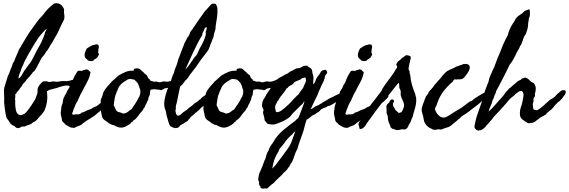

<svg xmlns="http://www.w3.org/2000/svg" viewBox="-20 -762 3506 1183"><path d="M269.5 -200.2Q273.4 -164.1 269.5 -136.2Q265.6 -108.4 253.9 -80.1Q240.2 -58.6 221.7 -41Q218.8 -38.1 216.1 -34.9Q213.4 -31.7 210.9 -28.3Q206.1 -22 199.2 -16.6Q194.3 -12.7 184.6 -8.3Q177.2 -4.9 171.9 2Q168 2.9 164.6 4.4Q161.1 5.9 157.2 7.8Q147.5 10.3 143.1 12.2L133.8 16.6Q129.4 18.6 125 17.6Q121.6 16.6 116.2 17.6Q111.8 18.1 107.9 21.5Q104.5 24.4 99.6 26.4Q89.8 29.3 82 25.4Q74.2 21.5 68.4 14.6Q49.8 7.8 43.5 -2Q37.1 -11.7 30.3 -22.5Q20.5 -32.2 18.1 -42.5Q15.6 -52.7 13.7 -65.4Q11.2 -80.6 9.3 -95.7Q7.3 -110.8 5.9 -126Q4.9 -134.8 5.9 -144.5Q6.8 -154.3 5.9 -164.1Q4.9 -177.7 4.4 -194.3Q3.9 -210.9 6.8 -222.7Q9.3 -232.9 11.7 -239.3Q14.2 -246.1 16.6 -254.9Q20.5 -267.1 22.5 -274.9Q24.4 -283.7 28.3 -293Q29.3 -295.4 30.3 -297.6Q31.2 -299.8 32.2 -301.8Q33.2 -303.7 34.2 -305.7Q35.2 -307.6 36.1 -309.6Q37.6 -313 39.6 -318.8Q41.5 -324.7 43 -328.1Q44.9 -335.9 49.3 -343.8Q53.2 -351.1 55.7 -360.4Q57.6 -367.2 59.1 -372.1Q60.5 -377 66.4 -381.8L73.7 -401.4Q75.7 -406.2 77.6 -411.1Q79.6 -416 82 -420.9Q84.5 -425.8 86.4 -430.7Q88.4 -435.5 90.3 -440.4Q92.3 -445.3 94.2 -450.2Q96.2 -455.1 98.6 -460Q107.4 -472.2 108.9 -475.1L112.3 -483.4Q115.2 -487.3 117.2 -490.2Q119.1 -493.2 120.1 -495.1L143.6 -534.7Q149.4 -544.4 155.8 -554.2Q162.1 -564 168.9 -573.2Q177.7 -585.4 186.5 -597.4Q195.3 -609.4 203.6 -621.6Q219.2 -644 243.2 -668Q246.6 -673.8 252.9 -680.7Q258.8 -687.5 264.6 -695.3Q268.1 -698.7 271.2 -702.1Q274.4 -705.6 277.3 -709Q282.7 -714.8 290 -720.7Q296.4 -726.1 301 -730Q305.7 -733.9 308.1 -736.3Q313.5 -741.7 324.2 -742.2Q343.8 -743.2 356.4 -731.9Q369.1 -720.7 375 -704.1Q373 -687 376 -670.9Q378.9 -654.8 374 -640.6Q365.2 -624 356.9 -606.4Q348.6 -588.9 340.8 -571.3Q333 -553.2 323.2 -538.1Q318.8 -531.2 314.7 -523.9Q310.5 -516.6 306.6 -508.8Q300.8 -498 293.5 -488.3Q287.1 -480 281.2 -465.8Q276.4 -460.9 273.4 -454.6Q271 -449.2 263.7 -443.4Q254.4 -422.9 237.3 -407.2L214.8 -363.3Q209.5 -352.5 203.4 -342.3Q197.3 -332 190.4 -322.3Q185.5 -321.3 182.6 -317.4Q179.7 -313.5 176.8 -308.6Q168.9 -298.8 161.1 -289.6Q153.3 -280.3 143.6 -271.5Q141.1 -263.7 132.3 -255.9Q123 -247.1 120.1 -242.2Q118.7 -240.2 116.7 -236.3Q114.7 -232.4 113.3 -230.5Q110.4 -225.6 107.9 -223.6Q105.5 -221.7 102.5 -217.8Q99.6 -210 97.7 -208.5Q96.2 -207.5 93.8 -205.1Q87.9 -196.3 86.9 -196.3Q85.9 -196.3 85 -195.3Q79.1 -184.1 77.1 -183.6Q75.2 -183.1 74.2 -180.7Q74.7 -167 74.2 -162.1Q73.7 -159.7 73.2 -157.2Q72.8 -154.8 72.3 -152.3Q74.7 -143.6 73.7 -132.3Q73.2 -127 73.5 -121.3Q73.7 -115.7 74.2 -110.4Q75.2 -99.6 76.7 -90.3Q78.1 -81.1 81.1 -73.2Q84 -64.5 91.8 -58.1Q99.6 -51.8 110.4 -52.7Q114.3 -53.7 121.1 -56.6Q127.9 -59.6 131.8 -61.5Q134.3 -63.5 136.7 -65.9Q139.2 -68.4 141.6 -71.3Q144 -74.2 146.5 -76.9Q148.9 -79.6 151.4 -82Q162.1 -95.7 174.8 -115.2L197.3 -150.4Q199.7 -158.2 201.7 -163.6Q203.6 -168.9 205.1 -171.9Q207.5 -176.8 210 -185.5Q212.4 -196.8 211.4 -206.1Q210.9 -214.8 214.8 -223.6Q216.8 -229.5 224.1 -238.8Q231.4 -248 236.3 -252.9Q245.1 -260.7 247.1 -260.3Q248.5 -259.8 251 -260.7Q267.1 -262.7 272.5 -259.8Q277.8 -256.8 288.1 -256.8Q291 -257.3 293.9 -258.1Q296.9 -258.8 300.3 -259.3Q306.2 -260.7 313.5 -259.8Q321.3 -258.8 328.1 -258.3Q335 -257.8 342.8 -259.8Q355.5 -262.7 374 -262.7Q377 -262.7 380.4 -262.7Q383.8 -262.7 387.2 -262.2Q394.5 -261.7 402.3 -263.7Q411.1 -264.6 419.9 -268.1Q428.7 -271.5 436.5 -269.5Q443.4 -268.6 446.8 -261.7Q450.2 -254.9 449.2 -247.1Q448.2 -242.2 444.3 -234.9Q440.4 -227.5 436.5 -226.6Q428.7 -228.5 427.7 -227.5Q426.8 -226.6 424.8 -226.6Q418.9 -227.1 412.6 -230L401.4 -234.4Q387.7 -236.3 374.5 -233.4Q361.3 -230.5 348.6 -226.6L336.4 -222.2Q333 -221.2 329.8 -220Q326.7 -218.8 323.2 -217.8Q319.3 -216.8 316.9 -216.8Q313 -216.8 310.5 -214.8Q304.2 -212.9 298.3 -211.9Q293 -210.9 287.1 -209Q279.3 -207 278.3 -204.6Q277.8 -202.6 269.5 -200.2ZM217.8 -531.2Q195.3 -497.1 174.3 -461.4Q153.3 -425.8 132.8 -386.7Q129.9 -380.9 127.4 -374.5Q125 -368.2 122.1 -360.4Q117.2 -354.5 113.8 -344.2Q110.4 -334 107.4 -325.2Q105 -318.8 102.5 -312.7Q100.1 -306.6 97.7 -300.3Q92.8 -288.1 94.7 -277.3Q106 -285.2 114.3 -299.3L129.9 -327.1Q135.7 -333 138.7 -338.4Q142.1 -344.2 147.5 -350.6Q152.8 -356.4 156.2 -362.3Q159.7 -367.7 165 -373Q178.7 -392.6 189 -415Q194.3 -426.3 200 -437.5Q205.6 -448.7 211.9 -460Q217.3 -470.2 224.1 -481.4Q229.5 -490.7 235.4 -502.9L245.6 -527.3Q248 -533.2 250.5 -539.3Q252.9 -545.4 254.9 -551.8Q257.8 -566.9 262.2 -571.8Q267.1 -577.1 267.6 -585Q253.4 -573.7 241.2 -559.1Z M575.2 -489.3 585 -486.3Q586.9 -483.9 586.9 -480.5Q586.9 -478 589.8 -475.6Q587.9 -466.8 586.4 -457.5Q585 -448.2 585 -439.5Q585 -436 587.4 -432.6Q589.8 -429.2 589.8 -426.8Q585 -415.5 582.5 -413.1Q580.1 -410.6 580.1 -408.2Q575.2 -406.2 572.8 -402.3Q570.3 -398.4 564.5 -398.4Q562.5 -395.5 560.1 -394Q557.1 -392.1 556.6 -388.7Q540.5 -381.8 521.5 -389.6Q516.1 -398.9 507.8 -402.3Q495.1 -420.9 506.8 -446.3Q508.8 -451.2 511.2 -456.5Q513.7 -461.9 515.6 -463.9Q525.9 -471.2 531.2 -473.6Q533.2 -474.6 535.4 -475.8Q537.6 -477.1 539.6 -478.5Q543 -481 549.8 -483.4Q552.7 -484.4 555.2 -484.4Q559.1 -484.4 562.5 -486.3Q564.5 -486.8 566.2 -487.3Q567.9 -487.8 569.3 -488.3Q573.2 -489.3 575.2 -489.3ZM428.7 -56.6 433.6 -54.7Q442.4 -58.6 455.1 -57.6Q468.3 -56.6 475.6 -61.5Q480.5 -65.4 482.4 -67.4Q485.4 -70.3 489.3 -69.3Q504.9 -75.2 515.6 -81.1Q526.9 -86.9 539.1 -89.8Q546.9 -92.8 552.7 -98.6Q572.8 -105 586.7 -116.7Q600.6 -128.4 617.2 -141.6Q630.9 -149.4 640.1 -155.3Q649.4 -161.1 660.2 -169.9Q662.6 -175.3 665.5 -177.2Q668 -178.7 670.9 -183.6Q688.5 -183.6 690.4 -169.9Q685.5 -159.2 677.2 -152.3Q668.5 -145 662.1 -136.7Q654.3 -131.8 649.4 -127.9Q644.5 -124 639.6 -116.2Q639.2 -116.2 633.8 -111.8Q628.9 -107.4 627.9 -107.4Q620.1 -98.1 616.2 -96.2Q612.3 -94.2 602.5 -85.9Q596.2 -75.2 585 -68.4Q564 -48.3 540.5 -34.7Q528.3 -27.8 517.6 -20.8Q506.8 -13.7 497.1 -6.8Q492.2 -3.9 490.2 -1.5Q488.3 1 483.4 4.9Q478.5 8.8 468.3 12.7Q458 16.6 450.2 19.5Q443.8 23.4 439.5 25.4Q417.5 26.4 406.2 18.6Q393.6 11.7 386.7 7.8Q379.9 3.9 375 -4.9Q363.8 -10.3 361.8 -22.9Q360.8 -29.8 359.4 -36.1Q357.9 -42.5 356.4 -48.8Q355.5 -53.7 354.5 -60.1Q353.5 -66.4 354.5 -73.2Q356.9 -84.5 357.4 -96.2Q357.9 -106.9 362.3 -117.2Q366.7 -127 367.7 -138.7Q368.7 -150.4 373 -160.2Q379.4 -169.9 378.4 -170.9Q377.9 -171.4 378.9 -173.8L383.3 -179.7Q384.8 -181.6 387.7 -186.5L393.6 -201.2Q397.9 -209.5 402.3 -214.8Q406.7 -220.7 410.2 -231.4Q412.6 -238.3 415.5 -242.2Q417.5 -244.6 419.2 -247.3Q420.9 -250 422.9 -252.9Q425.3 -257.8 427.7 -265.1Q428.7 -268.6 429.9 -271.7Q431.2 -274.9 432.6 -278.3Q435.5 -286.1 439.9 -293.9Q444.3 -301.8 449.2 -309.6Q453.1 -317.4 456.1 -321.3Q459 -325.2 467.8 -326.2Q472.2 -327.1 476.6 -325.7Q481.9 -324.2 486.3 -326.2Q499 -332 503.9 -332Q508.8 -332 510.7 -335Q521 -334.5 526.4 -328.1Q531.7 -322.3 538.1 -316.4Q532.2 -288.1 524.9 -272.9Q517.6 -257.8 508.8 -241.2Q503.9 -233.4 499 -223.6Q494.1 -213.9 490.2 -206.1Q485.4 -195.3 480 -187Q473.6 -177.2 470.7 -168L466.3 -158.7Q463.4 -152.8 461.9 -149.4Q460.9 -146 459.7 -142.8Q458.5 -139.6 456.5 -137.2Q454.6 -134.8 453.1 -132.1Q451.7 -129.4 450.2 -127Q447.3 -121.1 444.3 -115.2Q441.4 -109.4 439.5 -102.5Q434.6 -91.8 433.6 -88.4Q433.1 -87.4 432.6 -86.2Q432.1 -85 431.6 -84Q429.7 -73.2 425.8 -66.4Q421.9 -59.6 428.7 -56.6Z M1105.5 -282.2Q1110.4 -281.7 1111.8 -278.3Q1113.3 -275.4 1117.2 -275.4Q1119.1 -266.1 1113.3 -262.5Q1107.4 -258.8 1109.4 -251Q1100.6 -245.1 1087.9 -243.7Q1074.7 -242.2 1068.4 -233.4Q1051.3 -225.1 1032.7 -223.1Q1023.4 -222.2 1013.4 -220.5Q1003.4 -218.8 993.2 -216.8Q982.4 -209.5 980 -209Q976.6 -208.5 972.7 -206.1Q962.4 -210 952.1 -210Q941.9 -210 930.7 -212.9Q925.3 -210.9 919.4 -210.9Q913.6 -210.9 908.2 -209Q904.3 -200.2 904.3 -191.4Q904.3 -182.1 901.4 -173.8L895.5 -162.1L894 -152.8Q893.1 -147 891.6 -143.6Q889.6 -140.6 887.2 -136.7Q884.8 -132.8 884.8 -127.9Q877.9 -119.1 875 -109.9Q872.1 -99.1 864.3 -92.8Q861.3 -82.5 855 -77.1Q848.6 -71.3 842.8 -63.5Q832 -48.8 823.7 -38.1Q815.4 -27.3 801.8 -19.5Q796.9 -11.7 790 -8.8Q785.2 -3.9 782.2 1L762.7 12.7Q751 20 740.2 22.5Q723.6 26.4 708 21.5Q692.4 16.6 678.7 7.8Q669.4 8.8 664.6 4.4Q659.7 0.5 651.4 -2Q640.6 -11.7 627.9 -19.5Q614.7 -27.8 609.4 -41L605 -62.5Q603 -72.3 600.6 -82Q598.6 -90.3 600.1 -100.6Q601.6 -109.4 600.6 -120.1Q600.6 -125.5 600.6 -130.1Q600.6 -134.8 600.1 -138.2Q599.6 -145.5 604.5 -156.2Q607.4 -162.6 609.4 -168Q611.3 -173.3 612.3 -177.2Q613.3 -181.2 614.3 -184.8Q615.2 -188.5 616.2 -191.4Q617.7 -193.8 619.1 -196.5Q620.6 -199.2 622.1 -202.1Q623.5 -205.1 625.2 -207.8Q627 -210.4 628.9 -212.9Q634.8 -221.7 642.6 -230.5Q650.4 -239.3 658.2 -247.1Q663.6 -254.4 668.9 -259.8Q677.7 -268.6 685.5 -274.4Q693.4 -280.3 703.1 -290Q705.1 -293 708 -294.9L713.9 -298.8Q723.6 -304.7 731.9 -308.6Q740.2 -312.5 751 -317.4Q760.3 -321.8 766.1 -322.8Q770 -323.7 774.2 -324.5Q778.3 -325.2 783.2 -326.2H794.9Q800.3 -326.2 804.7 -328.1Q801.8 -335.9 811.5 -338.9Q821.3 -341.8 826.2 -340.8Q835.9 -340.8 841.8 -336.4Q847.7 -332 852.5 -326.2Q862.3 -319.3 874 -305.7Q876.5 -303.2 878.9 -302.7Q881.3 -302.2 883.8 -299.8Q887.7 -293.9 889.2 -289.1Q890.6 -283.2 895.5 -278.3Q898.4 -276.4 901.4 -273.4Q904.3 -270.5 905.3 -265.6Q915.5 -261.7 923.8 -259.8Q928.2 -257.8 934.1 -258.8Q939.5 -259.8 946.3 -258.8Q950.7 -258.3 955.1 -256.3Q959 -254.9 963.9 -254.9Q971.2 -255.4 980 -258.8Q988.3 -261.7 999 -259.8Q1013.7 -256.3 1029.8 -262.7Q1045.9 -269.5 1062.5 -271.5Q1067.4 -271.5 1069.3 -272Q1071.3 -272.5 1076.2 -272.5Q1081.1 -276.4 1088.9 -278.3Q1096.7 -280.3 1105.5 -282.2ZM826.2 -252.9Q816.4 -261.7 814.9 -264.2Q813 -267.1 811.5 -267.6Q807.1 -272 801.8 -272.5Q798.8 -272.9 796.1 -273.4Q793.5 -273.9 791 -274.4Q775.4 -277.3 765.1 -271Q760.3 -267.6 755.1 -264.6Q750 -261.7 745.1 -258.8Q729.5 -249 717.8 -234.4Q714.8 -229.5 711.4 -223.6Q708 -217.8 706.1 -210.9Q702.1 -203.1 699.2 -196.8Q696.3 -190.4 694.3 -181.6Q689.5 -172.4 688.5 -165.5Q688 -162.1 687.5 -159.4Q687 -156.7 686.5 -154.3Q686 -149.4 685.1 -144.3Q684.1 -139.2 683.1 -133.8Q680.7 -121.6 680.7 -115.2Q681.6 -112.3 683.6 -107.4Q685.5 -102.5 687.5 -100.6Q689.5 -95.7 691.9 -89.8Q694.3 -84 696.3 -81.1Q701.7 -74.2 709 -72.3Q712.9 -71.3 717.3 -70.1Q721.7 -68.8 726.6 -67.4Q737.3 -61.5 741.2 -62.5Q746.1 -63.5 747.1 -63.5Q760.3 -65.9 769.5 -74.2Q777.8 -82 789.1 -87.9Q793 -93.8 797.1 -100.1Q801.3 -106.4 806.2 -112.8Q811 -119.6 815.2 -126.2Q819.3 -132.8 823.2 -139.6Q825.7 -142.6 828.1 -148.4Q829.1 -150.9 830.1 -153.1Q831.1 -155.3 832 -157.2Q838.9 -165.5 838.4 -166Q837.9 -166.5 838.9 -168.9Q845.2 -183.6 844.7 -191.4Q844.2 -199.2 844.7 -207Q842.3 -212.4 840.3 -218.3Q838.4 -224.1 836.4 -230.5Q832.5 -243.7 826.2 -252.9Z M1306.6 -230.5Q1316.4 -228 1320.8 -223.6Q1324.2 -220.2 1324.2 -215.8Q1316.4 -205.1 1314.9 -201.7Q1313.5 -198.2 1308.6 -196.3Q1302.2 -186.5 1295.2 -178Q1288.1 -169.4 1279.8 -161.6Q1264.6 -147 1250 -127.9Q1243.7 -121.6 1241.2 -118.2Q1238.8 -114.7 1232.4 -108.4Q1220.7 -100.1 1212.9 -91.3Q1208.5 -86.4 1203.9 -82.3Q1199.2 -78.1 1194.3 -74.2Q1191.9 -72.3 1189.7 -70.6Q1187.5 -68.8 1185.1 -66.9Q1183.1 -64.9 1180.7 -63Q1178.2 -61 1175.8 -58.6Q1171.9 -54.7 1167 -50.8Q1165 -49.3 1162.8 -47.6Q1160.6 -45.9 1158.2 -43.9Q1152.3 -37.1 1146.5 -30.3Q1140.6 -23.4 1134.8 -15.6Q1124.5 -10.7 1115.2 -3.9Q1106.4 2.4 1094.7 7.8Q1089.8 10.7 1085.4 17.1Q1081.5 22.9 1074.2 25.4Q1066.4 28.3 1057.6 26.9Q1048.8 25.4 1043 22.5Q1036.6 18.1 1035.2 17.6Q1031.2 16.6 1030.3 16.6Q1021 3.4 1017.6 -11.2Q1015.6 -19 1013.4 -26.9Q1011.2 -34.7 1008.8 -43Q1006.8 -47.9 1005.9 -53.2Q1004.9 -58.6 1003.9 -65.4L1002.4 -73.2Q1002 -75.2 1001.5 -77.4Q1001 -79.6 1000 -82Q998 -86.9 996.1 -92.3Q994.1 -97.7 993.2 -103.5Q991.2 -115.2 991.7 -126.5Q992.2 -137.7 994.1 -148.4Q1000 -180.7 1011.2 -210Q1022.5 -239.3 1034.2 -265.6Q1036.6 -277.8 1039.6 -284.2Q1042.5 -290.5 1045.9 -301.8Q1050.3 -307.1 1052.7 -317.4Q1053.7 -321.8 1054.9 -326.2Q1056.2 -330.6 1057.6 -335Q1059.1 -338.9 1061 -343Q1063 -347.2 1064.9 -352.1Q1068.8 -360.8 1071.3 -370.1Q1074.7 -381.3 1076.7 -389.6Q1077.6 -394.5 1079.3 -398.9Q1081.1 -403.3 1083 -407.2Q1086.9 -417.5 1090.6 -427.2Q1094.2 -437 1097.7 -446.3Q1101.1 -455.6 1104.7 -464.8Q1108.4 -474.1 1112.3 -483.4Q1113.3 -486.3 1114.3 -489.3Q1115.2 -492.2 1116.2 -495.1Q1118.2 -500.5 1122.1 -505.9Q1124.5 -512.7 1127 -516.1Q1130.9 -522 1132.8 -525.4Q1132.8 -530.8 1136.2 -532.7Q1138.7 -534.2 1141.6 -539.1Q1147 -547.4 1148.9 -554.7Q1150.9 -562 1156.2 -570.3L1168 -585Q1168.9 -586.9 1169.9 -588.9Q1170.9 -590.8 1171.9 -592.8Q1174.3 -596.7 1177.7 -599.6Q1189 -617.2 1201.2 -634.8L1227.5 -671.9Q1236.3 -685.5 1247.1 -697.8Q1257.8 -710 1269.5 -721.7Q1273.4 -726.6 1278.8 -732.4Q1284.2 -738.3 1290 -739.3Q1299.3 -740.2 1309.6 -737.3Q1312.5 -732.4 1314.9 -727.1Q1317.4 -721.7 1319.3 -714.8Q1321.3 -684.6 1317.4 -656.2Q1313.5 -627.9 1308.6 -600.6Q1307.6 -594.2 1308.1 -591.3Q1308.6 -588.4 1307.6 -582Q1305.7 -576.2 1302.7 -566.9Q1299.8 -557.6 1297.9 -549.8Q1297.9 -536.6 1292 -525.4Q1286.1 -514.6 1284.2 -503.9Q1281.2 -502 1280.8 -497.6Q1280.3 -493.2 1277.3 -491.2Q1274.9 -480 1271 -471.7Q1266.6 -462.9 1263.7 -454.1Q1256.3 -443.8 1249 -434.1Q1241.7 -424.3 1233.9 -414.6Q1226.1 -405.3 1219 -395.3Q1211.9 -385.3 1205.1 -375Q1188 -349.1 1169.4 -326.2Q1150.9 -303.2 1133.8 -277.3Q1120.1 -265.1 1112.3 -252.9Q1104 -239.7 1089.8 -228.5Q1087.4 -218.8 1085.2 -208Q1083 -197.3 1080.6 -186Q1078.6 -174.8 1076.2 -163.1Q1073.7 -151.4 1071.3 -139.6Q1070.8 -133.3 1068.4 -126.5Q1067.4 -123 1066.4 -119.9Q1065.4 -116.7 1064.5 -113.3Q1062.5 -106.4 1063.5 -96.7Q1064 -87.9 1060.5 -80.1Q1062 -76.2 1063 -68.8Q1063.5 -62.5 1066.4 -57.6Q1071.8 -48.8 1078.1 -48.8Q1085.4 -52.7 1085.9 -52.2Q1086.4 -51.8 1088.9 -52.7Q1093.8 -55.7 1098.6 -60.5Q1103.5 -65.4 1107.4 -69.3Q1112.8 -71.8 1114.7 -73.7Q1116.2 -75.2 1120.1 -78.1Q1123 -80.1 1125.5 -81.1Q1127.9 -82 1129.9 -84Q1144 -98.6 1156.2 -106Q1168.9 -113.3 1176.8 -124L1194.3 -134.8Q1199.7 -137.7 1204.6 -143.1Q1209 -148.4 1215.8 -151.4Q1218.8 -155.3 1219.7 -156.2Q1220.7 -157.2 1223.6 -161.1Q1229.5 -165 1235.4 -168.9Q1241.2 -172.9 1246.6 -176.8Q1252 -180.7 1258.1 -184.6Q1264.2 -188.5 1270.5 -192.4Q1272.5 -197.3 1276.9 -200.2Q1281.2 -203.1 1284.2 -206.1Q1287.1 -209 1289.1 -212.4Q1291.5 -216.3 1295.9 -216.8Q1296.4 -221.2 1300.3 -223.6Q1304.2 -226.1 1306.6 -230.5ZM1253.9 -594.7H1252.9Q1244.1 -592.8 1240.7 -585.9Q1237.3 -579.1 1234.4 -570.3Q1232.4 -566.4 1230.7 -563.5Q1229 -560.5 1228 -558.6Q1226.1 -555.2 1226.6 -546.9Q1211.4 -522 1197.8 -495.8Q1184.1 -469.7 1171.4 -442.4Q1159.2 -415 1146.5 -387.5Q1133.8 -359.9 1121.1 -332Q1141.1 -352.1 1157.7 -378.9Q1166 -392.6 1175 -404.3Q1184.1 -416 1193.4 -425.8Q1200.2 -442.4 1207.8 -458Q1215.3 -473.6 1223.6 -487.8Q1239.7 -515.1 1249 -552.7Q1245.1 -564.9 1250 -573.7Q1254.9 -582.5 1253.9 -594.7Z M1739.3 -282.2Q1744.1 -281.7 1745.6 -278.3Q1747.1 -275.4 1751 -275.4Q1752.9 -266.1 1747.1 -262.5Q1741.2 -258.8 1743.2 -251Q1734.4 -245.1 1721.7 -243.7Q1708.5 -242.2 1702.1 -233.4Q1685.1 -225.1 1666.5 -223.1Q1657.2 -222.2 1647.2 -220.5Q1637.2 -218.8 1627 -216.8Q1616.2 -209.5 1613.8 -209Q1610.4 -208.5 1606.4 -206.1Q1596.2 -210 1585.9 -210Q1575.7 -210 1564.5 -212.9Q1559.1 -210.9 1553.2 -210.9Q1547.4 -210.9 1542 -209Q1538.1 -200.2 1538.1 -191.4Q1538.1 -182.1 1535.2 -173.8L1529.3 -162.1L1527.8 -152.8Q1526.9 -147 1525.4 -143.6Q1523.4 -140.6 1521 -136.7Q1518.6 -132.8 1518.6 -127.9Q1511.7 -119.1 1508.8 -109.9Q1505.9 -99.1 1498 -92.8Q1495.1 -82.5 1488.8 -77.1Q1482.4 -71.3 1476.6 -63.5Q1465.8 -48.8 1457.5 -38.1Q1449.2 -27.3 1435.5 -19.5Q1430.7 -11.7 1423.8 -8.8Q1418.9 -3.9 1416 1L1396.5 12.7Q1384.8 20 1374 22.5Q1357.4 26.4 1341.8 21.5Q1326.2 16.6 1312.5 7.8Q1303.2 8.8 1298.3 4.4Q1293.5 0.5 1285.2 -2Q1274.4 -11.7 1261.7 -19.5Q1248.5 -27.8 1243.2 -41L1238.8 -62.5Q1236.8 -72.3 1234.4 -82Q1232.4 -90.3 1233.9 -100.6Q1235.4 -109.4 1234.4 -120.1Q1234.4 -125.5 1234.4 -130.1Q1234.4 -134.8 1233.9 -138.2Q1233.4 -145.5 1238.3 -156.2Q1241.2 -162.6 1243.2 -168Q1245.1 -173.3 1246.1 -177.2Q1247.1 -181.2 1248 -184.8Q1249 -188.5 1250 -191.4Q1251.5 -193.8 1252.9 -196.5Q1254.4 -199.2 1255.9 -202.1Q1257.3 -205.1 1259 -207.8Q1260.7 -210.4 1262.7 -212.9Q1268.6 -221.7 1276.4 -230.5Q1284.2 -239.3 1292 -247.1Q1297.4 -254.4 1302.7 -259.8Q1311.5 -268.6 1319.3 -274.4Q1327.1 -280.3 1336.9 -290Q1338.9 -293 1341.8 -294.9L1347.7 -298.8Q1357.4 -304.7 1365.7 -308.6Q1374 -312.5 1384.8 -317.4Q1394 -321.8 1399.9 -322.8Q1403.8 -323.7 1408 -324.5Q1412.1 -325.2 1417 -326.2H1428.7Q1434.1 -326.2 1438.5 -328.1Q1435.5 -335.9 1445.3 -338.9Q1455.1 -341.8 1460 -340.8Q1469.7 -340.8 1475.6 -336.4Q1481.4 -332 1486.3 -326.2Q1496.1 -319.3 1507.8 -305.7Q1510.3 -303.2 1512.7 -302.7Q1515.1 -302.2 1517.6 -299.8Q1521.5 -293.9 1522.9 -289.1Q1524.4 -283.2 1529.3 -278.3Q1532.2 -276.4 1535.2 -273.4Q1538.1 -270.5 1539.1 -265.6Q1549.3 -261.7 1557.6 -259.8Q1562 -257.8 1567.9 -258.8Q1573.2 -259.8 1580.1 -258.8Q1584.5 -258.3 1588.9 -256.3Q1592.8 -254.9 1597.7 -254.9Q1605 -255.4 1613.8 -258.8Q1622.1 -261.7 1632.8 -259.8Q1647.5 -256.3 1663.6 -262.7Q1679.7 -269.5 1696.3 -271.5Q1701.2 -271.5 1703.1 -272Q1705.1 -272.5 1710 -272.5Q1714.8 -276.4 1722.7 -278.3Q1730.5 -280.3 1739.3 -282.2ZM1460 -252.9Q1450.2 -261.7 1448.7 -264.2Q1446.8 -267.1 1445.3 -267.6Q1440.9 -272 1435.5 -272.5Q1432.6 -272.9 1429.9 -273.4Q1427.2 -273.9 1424.8 -274.4Q1409.2 -277.3 1398.9 -271Q1394 -267.6 1388.9 -264.6Q1383.8 -261.7 1378.9 -258.8Q1363.3 -249 1351.6 -234.4Q1348.6 -229.5 1345.2 -223.6Q1341.8 -217.8 1339.8 -210.9Q1335.9 -203.1 1333 -196.8Q1330.1 -190.4 1328.1 -181.6Q1323.2 -172.4 1322.3 -165.5Q1321.8 -162.1 1321.3 -159.4Q1320.8 -156.7 1320.3 -154.3Q1319.8 -149.4 1318.8 -144.3Q1317.9 -139.2 1316.9 -133.8Q1314.5 -121.6 1314.5 -115.2Q1315.4 -112.3 1317.4 -107.4Q1319.3 -102.5 1321.3 -100.6Q1323.2 -95.7 1325.7 -89.8Q1328.1 -84 1330.1 -81.1Q1335.4 -74.2 1342.8 -72.3Q1346.7 -71.3 1351.1 -70.1Q1355.5 -68.8 1360.4 -67.4Q1371.1 -61.5 1375 -62.5Q1379.9 -63.5 1380.9 -63.5Q1394 -65.9 1403.3 -74.2Q1411.6 -82 1422.9 -87.9Q1426.8 -93.8 1430.9 -100.1Q1435.1 -106.4 1439.9 -112.8Q1444.8 -119.6 1449 -126.2Q1453.1 -132.8 1457 -139.6Q1459.5 -142.6 1461.9 -148.4Q1462.9 -150.9 1463.9 -153.1Q1464.8 -155.3 1465.8 -157.2Q1472.7 -165.5 1472.2 -166Q1471.7 -166.5 1472.7 -168.9Q1479 -183.6 1478.5 -191.4Q1478 -199.2 1478.5 -207Q1476.1 -212.4 1474.1 -218.3Q1472.2 -224.1 1470.2 -230.5Q1466.3 -243.7 1460 -252.9Z M1910.2 -244.1Q1912.1 -242.7 1915.5 -247.6Q1917.5 -250 1918.7 -252.2Q1919.9 -254.4 1920.9 -255.9Q1922.9 -260.3 1924.3 -265.6Q1925.8 -271 1927.7 -275.4Q1933.6 -286.6 1942.9 -297.9Q1951.7 -308.6 1957 -320.3Q1958.5 -321.8 1961.4 -323.7Q1963.9 -325.2 1965.8 -328.1Q1973.6 -329.1 1976.6 -330.1Q1979.5 -331.1 1982.4 -333Q1993.2 -330.1 1996.1 -316.4Q1995.6 -309.1 1989.7 -304.2Q1984.9 -299.8 1982.4 -293Q1980 -289.1 1981 -285.2Q1981.9 -281.2 1979.5 -277.3Q1974.6 -261.2 1966.3 -246.1Q1957.5 -230 1952.1 -214.8Q1947.3 -205.1 1942.9 -195.3Q1938.5 -185.5 1935.5 -174.8Q1924.8 -155.3 1915 -133.8Q1905.8 -112.8 1894.5 -89.8Q1903.8 -92.3 1910.2 -97.2Q1917 -102.5 1924.8 -107.4L1933.6 -110.8Q1935.5 -111.8 1937.7 -112.5Q1939.9 -113.3 1942.4 -114.3L1954.6 -122.1Q1956.5 -123 1958.3 -124Q1960 -125 1961.9 -126L1967.8 -130.4Q1969.7 -131.8 1974.6 -134.8Q1977.1 -137.2 1980 -137.7Q1982.9 -138.2 1985.4 -140.6Q1991.2 -143.1 1994.1 -145.5Q1998 -148.4 2002.9 -151.4Q2008.8 -154.3 2013.2 -157.2Q2016.6 -159.7 2024.4 -162.1Q2030.3 -164.6 2036.1 -168Q2039.1 -168.9 2042 -170.9Q2044.9 -173.3 2046.9 -173.8Q2053.2 -176.3 2053.7 -176.8Q2055.2 -178.2 2056.6 -178.7Q2065.4 -181.6 2067.9 -182.6Q2068.8 -183.1 2071.3 -185.5Q2082.5 -193.4 2088.9 -194.8Q2095.7 -196.8 2107.4 -204.1Q2114.7 -203.1 2118.2 -203.6Q2123 -204.1 2127 -200.2Q2123 -181.6 2112.8 -175.3Q2102.5 -168.9 2090.8 -164.1Q2074.2 -149.4 2062.5 -141.1Q2050.8 -132.8 2032.2 -121.1Q2019.5 -115.7 2011.7 -110.4Q2002.9 -110.4 1998.5 -107.4Q1992.7 -103.5 1989.3 -101.6Q1985.8 -99.6 1981 -98.6Q1976.1 -97.7 1972.7 -95.7Q1962.9 -89.8 1960.4 -88.9Q1958.5 -88.4 1956.1 -85.9Q1946.3 -72.8 1937.5 -69.3Q1928.2 -65.4 1921.9 -57.6Q1905.3 -52.7 1894.5 -42Q1883.3 -30.8 1869.1 -24.4Q1860.8 -1 1856 20.5Q1851.1 43 1842.8 64.5L1826.7 109.4Q1822.8 120.6 1819.1 132.1Q1815.4 143.6 1812.5 155.3Q1801.8 172.9 1794.9 195.3Q1791.5 206.1 1787.4 216.8Q1783.2 227.5 1778.3 238.3Q1771 243.7 1767.1 254.9Q1763.2 266.1 1754.9 272.5Q1750 283.2 1741.2 290.5Q1732.4 297.9 1724.6 305.7Q1720.2 310.1 1716.8 315.4Q1705.6 326.7 1691.4 339.4Q1677.7 351.6 1667 365.2Q1656.2 372.1 1647.5 379.9Q1638.7 387.7 1629.9 396.5L1621.6 399.9Q1618.2 401.4 1614.3 398.4Q1604.5 401.4 1593.8 399.4Q1583 397.5 1585 386.7Q1578.6 381.3 1578.1 378.4Q1577.6 374.5 1575.2 371.1Q1578.6 363.3 1575.2 356.9Q1571.3 350.1 1571.3 345.7Q1571.3 333 1574.2 321.3Q1576.7 308.1 1580.6 299.3L1589.8 279.3Q1595.7 265.6 1600.1 253.4Q1604.5 241.2 1609.4 227.5Q1616.7 215.3 1618.7 204.6Q1620.6 192.4 1626 180.7Q1627.9 176.8 1630.1 172.9Q1632.3 168.9 1634.3 165.5Q1639.2 157.7 1639.6 150.4Q1643.6 143.1 1647.7 136.5Q1651.9 129.9 1656.7 124Q1666.5 112.3 1672.9 97.7Q1698.2 61.5 1731.4 34.7Q1764.6 7.8 1798.8 -17.6Q1805.2 -25.4 1806.2 -25.9Q1807.1 -26.4 1808.3 -26.9Q1809.6 -27.3 1816.4 -34.2Q1817.9 -34.7 1818.8 -38.1Q1819.8 -41.5 1822.3 -43.9Q1826.2 -54.7 1830.8 -66.7Q1835.4 -78.6 1840.8 -92.3Q1846.2 -106 1850.1 -116.9Q1854 -127.9 1856.4 -136.7Q1851.1 -134.3 1849.1 -129.9Q1847.2 -125.5 1843.8 -122.1Q1841.8 -119.1 1838.9 -117.2Q1835 -114.3 1834 -113.3Q1831.1 -110.4 1829.1 -108.9Q1827.1 -107.4 1824.2 -103.5Q1814.9 -95.7 1805.4 -85.2Q1795.9 -74.7 1786.1 -66.4Q1778.3 -55.7 1770 -46.4Q1761.7 -37.1 1751 -31.2Q1736.3 -20.5 1720.7 -13.7Q1705.1 -6.8 1691.4 -2L1678.2 2.4Q1670.9 4.9 1667 4.9Q1664.1 5.9 1662.1 5.4Q1660.2 4.9 1656.2 4.9Q1641.6 4.9 1629.9 1Q1627 -1 1625 -2.4Q1623 -3.9 1621.1 -7.8Q1619.1 -9.8 1616.2 -13.2Q1613.3 -16.6 1611.3 -19.5Q1609.4 -23.9 1609.4 -29.8Q1609.4 -35.6 1607.4 -40Q1606.4 -44.9 1605.2 -49.6Q1604 -54.2 1602.5 -58.1Q1599.6 -66.9 1601.6 -75.2Q1602.1 -76.7 1602.5 -78.1Q1603 -79.6 1603.5 -80.6Q1604.5 -83 1603.5 -85.9Q1603 -87.9 1601.1 -91.8Q1599.1 -95.7 1598.6 -97.7Q1593.8 -105.5 1593.8 -110.4Q1593.3 -115.7 1595.2 -120.6Q1597.7 -126.5 1595.7 -129.9Q1599.1 -137.2 1601.1 -143.6Q1603.5 -150.4 1608.4 -156.2Q1615.7 -167 1617.7 -172.4Q1618.7 -175.8 1620.4 -178.5Q1622.1 -181.2 1624 -183.6Q1629.9 -193.4 1634.3 -199.2Q1639.6 -206.1 1644.5 -213.9Q1663.1 -246.1 1685.5 -272.5Q1689 -274.4 1692.4 -275.4Q1695.3 -276.4 1696.3 -280.3Q1718.8 -291 1739.3 -303.7Q1750.5 -306.6 1758.3 -314Q1766.6 -321.8 1777.3 -325.2Q1785.6 -328.6 1795.9 -335Q1805.7 -341.3 1816.4 -341.8Q1826.2 -341.8 1831.1 -344.7Q1835.9 -347.7 1840.8 -350.6Q1854.5 -358.4 1872.1 -357.4Q1880.4 -349.6 1888.2 -345.7Q1896 -342.3 1901.4 -333Q1902.8 -330.6 1903.8 -323.2L1905.3 -310.5Q1907.2 -305.7 1908.7 -300.3Q1910.2 -294.9 1911.1 -290Q1912.1 -276.9 1910.6 -266.6Q1909.2 -256.3 1910.2 -244.1ZM1859.4 -285.2H1858.4Q1855 -282.2 1850.1 -282.2Q1845.2 -282.2 1841.8 -280.3Q1840.3 -278.8 1837.4 -276.9Q1834.5 -274.9 1833 -273.4Q1828.6 -271 1824 -269Q1819.3 -267.1 1814 -265.1Q1802.7 -261.2 1795.9 -256.8Q1791.5 -253.9 1788.1 -248.5Q1785.2 -244.1 1780.3 -241.2Q1777.3 -239.3 1774.4 -237.5Q1771.5 -235.8 1768.1 -234.4Q1761.7 -231.4 1756.8 -226.6Q1753.9 -223.6 1752.4 -220.7Q1751 -217.8 1746.1 -217.8Q1735.4 -197.8 1719.7 -180.7Q1703.6 -162.6 1694.3 -142.6Q1689.5 -140.6 1688 -135.7Q1687 -131.8 1683.6 -126Q1672.9 -106.9 1675.3 -96.2Q1676.3 -91.3 1677.2 -86.2Q1678.2 -81.1 1678.7 -76.2Q1684.6 -68.4 1694.8 -71.8Q1705.1 -75.2 1712.9 -80.1Q1722.7 -86.9 1731.9 -95.2Q1741.2 -103.5 1751 -112.3Q1760.7 -120.1 1769 -129.4Q1777.3 -138.7 1785.2 -147.5Q1787.6 -150.9 1793 -155.3Q1798.3 -159.7 1800.8 -163.1Q1807.1 -169.4 1809.6 -172.4Q1813.5 -176.8 1818.4 -179.7Q1822.3 -185.1 1825.7 -190.2Q1829.1 -195.3 1832.5 -200.2Q1835.9 -205.1 1839.4 -209.7Q1842.8 -214.4 1846.7 -218.8Q1852.1 -231.4 1856.9 -242.2Q1859.4 -247.6 1861.8 -253.2Q1864.3 -258.8 1866.2 -264.6Q1864.3 -269 1864.3 -275.9Q1864.3 -282.2 1859.4 -285.2ZM1779.3 68.4Q1776.9 68.8 1773.9 71.8Q1772.5 73.2 1767.6 77.1Q1757.8 86.9 1748.5 97.2Q1739.3 107.4 1731.4 120.1Q1722.7 132.3 1711.4 144.5Q1699.7 156.7 1696.3 170.9Q1685.5 187.5 1677.2 205.1Q1668.9 222.7 1664.1 244.1Q1663.1 250 1662.1 254.6Q1661.1 259.3 1660.2 262.7Q1658.2 269 1657.2 276.4Q1663.1 270.5 1669.4 264.2Q1675.8 257.8 1680.7 252Q1682.6 250 1684.1 247.1Q1685.5 244.1 1687.5 242.2Q1693.4 233.9 1699.5 225.8Q1705.6 217.8 1711.9 210Q1724.6 194.3 1735.4 177.7Q1740.2 171.9 1744.1 166.5Q1748 161.1 1752 155.3Q1770 130.9 1779.3 103Q1789.1 75.2 1799.8 45.9Q1796.9 48.8 1793.9 51.3Q1791 53.7 1788.6 56.2Q1782.2 61.5 1779.3 68.4Z M2258.8 -489.3 2268.6 -486.3Q2270.5 -483.9 2270.5 -480.5Q2270.5 -478 2273.4 -475.6Q2271.5 -466.8 2270 -457.5Q2268.6 -448.2 2268.6 -439.5Q2268.6 -436 2271 -432.6Q2273.4 -429.2 2273.4 -426.8Q2268.6 -415.5 2266.1 -413.1Q2263.7 -410.6 2263.7 -408.2Q2258.8 -406.2 2256.3 -402.3Q2253.9 -398.4 2248 -398.4Q2246.1 -395.5 2243.7 -394Q2240.7 -392.1 2240.2 -388.7Q2224.1 -381.8 2205.1 -389.6Q2199.7 -398.9 2191.4 -402.3Q2178.7 -420.9 2190.4 -446.3Q2192.4 -451.2 2194.8 -456.5Q2197.3 -461.9 2199.2 -463.9Q2209.5 -471.2 2214.8 -473.6Q2216.8 -474.6 2219 -475.8Q2221.2 -477.1 2223.1 -478.5Q2226.6 -481 2233.4 -483.4Q2236.3 -484.4 2238.8 -484.4Q2242.7 -484.4 2246.1 -486.3Q2248 -486.8 2249.8 -487.3Q2251.5 -487.8 2252.9 -488.3Q2256.8 -489.3 2258.8 -489.3ZM2112.3 -56.6 2117.2 -54.7Q2126 -58.6 2138.7 -57.6Q2151.9 -56.6 2159.2 -61.5Q2164.1 -65.4 2166 -67.4Q2168.9 -70.3 2172.9 -69.3Q2188.5 -75.2 2199.2 -81.1Q2210.4 -86.9 2222.7 -89.8Q2230.5 -92.8 2236.3 -98.6Q2256.3 -105 2270.3 -116.7Q2284.2 -128.4 2300.8 -141.6Q2314.5 -149.4 2323.7 -155.3Q2333 -161.1 2343.8 -169.9Q2346.2 -175.3 2349.1 -177.2Q2351.6 -178.7 2354.5 -183.6Q2372.1 -183.6 2374 -169.9Q2369.1 -159.2 2360.8 -152.3Q2352.1 -145 2345.7 -136.7Q2337.9 -131.8 2333 -127.9Q2328.1 -124 2323.2 -116.2Q2322.8 -116.2 2317.4 -111.8Q2312.5 -107.4 2311.5 -107.4Q2303.7 -98.1 2299.8 -96.2Q2295.9 -94.2 2286.1 -85.9Q2279.8 -75.2 2268.6 -68.4Q2247.6 -48.3 2224.1 -34.7Q2211.9 -27.8 2201.2 -20.8Q2190.4 -13.7 2180.7 -6.8Q2175.8 -3.9 2173.8 -1.5Q2171.9 1 2167 4.9Q2162.1 8.8 2151.9 12.7Q2141.6 16.6 2133.8 19.5Q2127.4 23.4 2123 25.4Q2101.1 26.4 2089.8 18.6Q2077.1 11.7 2070.3 7.8Q2063.5 3.9 2058.6 -4.9Q2047.4 -10.3 2045.4 -22.9Q2044.4 -29.8 2043 -36.1Q2041.5 -42.5 2040 -48.8Q2039.1 -53.7 2038.1 -60.1Q2037.1 -66.4 2038.1 -73.2Q2040.5 -84.5 2041 -96.2Q2041.5 -106.9 2045.9 -117.2Q2050.3 -127 2051.3 -138.7Q2052.2 -150.4 2056.6 -160.2Q2063 -169.9 2062 -170.9Q2061.5 -171.4 2062.5 -173.8L2066.9 -179.7Q2068.4 -181.6 2071.3 -186.5L2077.1 -201.2Q2081.5 -209.5 2085.9 -214.8Q2090.3 -220.7 2093.8 -231.4Q2096.2 -238.3 2099.1 -242.2Q2101.1 -244.6 2102.8 -247.3Q2104.5 -250 2106.4 -252.9Q2108.9 -257.8 2111.3 -265.1Q2112.3 -268.6 2113.5 -271.7Q2114.7 -274.9 2116.2 -278.3Q2119.1 -286.1 2123.5 -293.9Q2127.9 -301.8 2132.8 -309.6Q2136.7 -317.4 2139.6 -321.3Q2142.6 -325.2 2151.4 -326.2Q2155.8 -327.1 2160.2 -325.7Q2165.5 -324.2 2169.9 -326.2Q2182.6 -332 2187.5 -332Q2192.4 -332 2194.3 -335Q2204.6 -334.5 2210 -328.1Q2215.3 -322.3 2221.7 -316.4Q2215.8 -288.1 2208.5 -272.9Q2201.2 -257.8 2192.4 -241.2Q2187.5 -233.4 2182.6 -223.6Q2177.7 -213.9 2173.8 -206.1Q2168.9 -195.3 2163.6 -187Q2157.2 -177.2 2154.3 -168L2149.9 -158.7Q2147 -152.8 2145.5 -149.4Q2144.5 -146 2143.3 -142.8Q2142.1 -139.6 2140.1 -137.2Q2138.2 -134.8 2136.7 -132.1Q2135.3 -129.4 2133.8 -127Q2130.9 -121.1 2127.9 -115.2Q2125 -109.4 2123 -102.5Q2118.2 -91.8 2117.2 -88.4Q2116.7 -87.4 2116.2 -86.2Q2115.7 -85 2115.2 -84Q2113.3 -73.2 2109.4 -66.4Q2105.5 -59.6 2112.3 -56.6Z M2401.4 -148.4 2407.2 -143.6Q2409.7 -139.6 2405.8 -132.8Q2403.8 -129.4 2402.6 -126.5Q2401.4 -123.5 2400.4 -121.1Q2400.9 -119.1 2401.4 -117.4Q2401.9 -115.7 2402.3 -114.7Q2403.3 -111.8 2401.4 -108.4Q2408.2 -103 2410.2 -97.2Q2412.6 -89.4 2417 -84Q2422.9 -77.6 2427.2 -74.2Q2432.6 -70.8 2437.5 -65.4Q2442.9 -68.4 2445.3 -68.4Q2448.7 -68.4 2453.1 -70.3Q2461.4 -81.1 2466.8 -97.7Q2467.8 -101.6 2468.8 -106.4Q2469.7 -111.3 2469.7 -115.2Q2469.2 -127.9 2461.9 -141.6Q2454.6 -155.8 2451.2 -168Q2447.3 -176.3 2448.7 -185.5Q2450.2 -195.8 2448.2 -203.1Q2447.8 -208 2445.3 -210.9Q2444.3 -212.4 2443.4 -214.1Q2442.4 -215.8 2441.4 -217.8Q2439.5 -226.1 2439.9 -235.4Q2440.9 -245.1 2435.5 -252Q2429.7 -246.1 2417 -229.7Q2404.3 -213.4 2391.8 -197.3Q2379.4 -181.2 2374 -175.8Q2371.6 -172.4 2368.9 -169.2Q2366.2 -166 2363.3 -163.6Q2360.4 -161.1 2357.7 -158Q2355 -154.8 2352.5 -151.4Q2336.9 -131.8 2329.3 -122.6Q2321.8 -113.3 2314.5 -103.5Q2307.1 -93.8 2291 -72.3Q2285.6 -64.5 2272.7 -46.9Q2259.8 -29.3 2247.8 -12.9Q2235.8 3.4 2233.4 8.8Q2227.5 18.6 2218.3 25.9Q2209 33.2 2196.3 33.2Q2196.3 32.7 2194.3 25.6Q2192.4 18.6 2190.7 11Q2189 3.4 2188.5 2.9Q2191.4 -2.9 2192.9 -8.8Q2194.3 -14.2 2201.2 -19.5Q2203.1 -25.9 2212.4 -40.8Q2221.7 -55.7 2233.9 -73Q2246.1 -90.3 2256.6 -105Q2267.1 -119.6 2270.5 -125Q2276.9 -131.3 2288.8 -147Q2300.8 -162.6 2312.7 -178.5Q2324.7 -194.3 2330.1 -201.2Q2334.5 -214.4 2348.4 -234.1Q2362.3 -253.9 2378.2 -274.7Q2394 -295.4 2404.3 -310.5Q2409.2 -318.4 2412.6 -324.2Q2416 -330.1 2419.9 -336.9Q2423.8 -340.8 2426.8 -345.7Q2428.7 -353 2424.8 -356.9Q2421.4 -360.8 2421.9 -367.2Q2430.7 -383.8 2439 -388.2Q2447.8 -393.1 2456.1 -404.3Q2461.9 -408.2 2465.3 -410.2Q2470.2 -412.6 2474.6 -417Q2481.4 -423.8 2494.9 -420.7Q2508.3 -417.5 2510.7 -412.1Q2511.2 -409.2 2510.7 -404.3Q2510.3 -401.9 2509.8 -399.4Q2509.3 -397 2508.8 -394.5Q2507.8 -390.1 2506.8 -386.2Q2505.9 -382.3 2504.9 -378.4Q2503.9 -375 2502.9 -370.8Q2502 -366.7 2501 -362.3Q2499 -351.6 2497.6 -341.8Q2496.1 -332 2503.9 -323.2Q2502.9 -318.4 2504.4 -311.5Q2505.9 -304.7 2507.8 -298.8Q2509.8 -267.6 2519 -236.8Q2528.3 -206.1 2539.1 -180.7Q2539.1 -175.8 2540.5 -170.9Q2542 -166 2543.9 -161.1Q2546.9 -129.9 2538.1 -99.1Q2533.7 -84 2529.5 -68.8Q2525.4 -53.7 2521.5 -39.1Q2515.6 -29.3 2511.7 -16.6Q2508.3 -5.4 2502 2Q2497.1 9.8 2493.2 19.5Q2489.3 29.3 2477.5 35.2Q2471.2 37.1 2464.4 35.2Q2458 33.2 2452.1 35.2Q2447.8 35.6 2443.4 37.6Q2439.9 39.1 2435.5 39.1Q2422.9 41.5 2414.6 36.6Q2407.2 32.7 2394.5 30.3Q2394.5 27.3 2391.6 25.9Q2388.7 24.4 2386.7 22.5Q2383.3 7.8 2378.9 0Q2375.5 -6.8 2373 -14.6Q2370.1 -25.9 2370.1 -35.6Q2370.1 -46.4 2365.2 -56.6Q2361.3 -65.4 2361.8 -67.4Q2362.3 -69.3 2362.3 -73.2Q2362.3 -85.9 2360.8 -101.1Q2359.4 -116.7 2373 -126Q2378.4 -129.9 2380.4 -136.2Q2382.3 -141.6 2388.7 -147.5Q2390.6 -149.4 2395 -149.4Q2398.4 -149.4 2401.4 -148.4Z M3014.6 -224.6Q3024.4 -212.4 3023.9 -208Q3023.4 -204.6 3023.4 -197.3Q3018.6 -191.9 3015.6 -185.1Q3013.2 -179.2 3006.8 -173.8Q3001 -169.9 2996.6 -168.5Q2990.7 -167 2987.3 -162.1Q2980.5 -159.7 2977.5 -157.2Q2974.1 -154.3 2965.8 -155.3Q2942.4 -131.8 2924.3 -117.2Q2906.2 -102.5 2886.7 -88.9Q2872.1 -76.2 2856 -65.4Q2839.8 -54.7 2823.2 -43.9Q2816.9 -37.6 2814.5 -34.7Q2811 -30.3 2804.7 -27.3Q2793.5 -16.1 2780.8 -6.3Q2774.4 -1.5 2768.8 3.2Q2763.2 7.8 2757.8 12.7Q2747.1 20.5 2734.9 23.4Q2722.2 26.4 2711.9 31.2Q2693.4 39.6 2683.6 34.2L2665.5 37.6Q2658.2 39.1 2647.5 36.1Q2644.5 35.2 2641.6 33.2Q2640.1 32.2 2638.4 31.2Q2636.7 30.3 2634.8 29.3Q2625 25.4 2619.6 21Q2614.3 16.6 2610.4 12.7Q2607.4 9.8 2603.5 4.4Q2599.6 -1 2597.7 -4.9Q2592.8 -12.7 2591.3 -23.9Q2589.8 -35.2 2586.9 -45.9Q2585 -55.7 2581.1 -67.4Q2577.6 -78.1 2578.1 -89.8Q2578.6 -93.8 2579.6 -97.7Q2580.6 -101.6 2581.5 -105L2585.9 -120.1Q2588.9 -127 2591.3 -133.3Q2593.8 -139.6 2595.7 -145.5Q2599.1 -156.2 2604.5 -168Q2607.4 -172.9 2610.8 -175.8Q2614.3 -178.7 2617.2 -183.6Q2618.7 -185.1 2619.6 -189.5Q2620.6 -194.3 2622.1 -196.3L2638.7 -214.4Q2643.1 -219.2 2647 -224.1Q2650.9 -229 2654.3 -234.4Q2656.7 -237.8 2659.4 -241Q2662.1 -244.1 2664.6 -246.6Q2667 -249 2669.7 -252.2Q2672.4 -255.4 2674.8 -258.8Q2680.2 -266.1 2683.1 -268.1Q2685.5 -269.5 2687.5 -272.5Q2693.4 -278.3 2698.2 -284.7Q2703.1 -291 2708 -297.9Q2711.4 -301.3 2715.1 -304.9Q2718.8 -308.6 2722.2 -312.5Q2729 -319.8 2737.3 -325.2Q2746.6 -330.6 2755.4 -334Q2760.3 -335.9 2765.1 -338.1Q2770 -340.3 2775.4 -342.8Q2780.8 -345.2 2784.7 -347.7Q2788.6 -350.1 2793.9 -352.5Q2799.8 -355 2804.7 -355.5Q2809.1 -356 2813.5 -360.4Q2819.3 -359.4 2824.2 -362.3Q2829.1 -365.2 2834 -367.2Q2838.9 -367.7 2843.3 -367.2Q2847.7 -366.2 2850.6 -369.1Q2853 -367.2 2856.9 -367.2Q2860.4 -367.2 2862.3 -365.2Q2871.6 -362.8 2874 -351.6Q2876 -336.9 2866.7 -321.3Q2857.4 -305.7 2850.6 -297.9Q2842.3 -284.2 2826.2 -274.4Q2814.9 -274.4 2802.2 -272.9Q2789.1 -271.5 2780.3 -273.4Q2777.8 -269 2774.9 -268.1Q2771 -266.6 2773.4 -262.7Q2740.2 -234.4 2714.8 -202.6Q2689.5 -170.9 2674.8 -127.9Q2669.4 -110.4 2665 -104Q2660.2 -97.2 2660.2 -88.9Q2666 -68.4 2679.7 -54.2Q2693.4 -40 2707 -38.1Q2722.7 -36.1 2734.9 -43.9Q2747.6 -52.2 2757.8 -57.6Q2764.6 -62.5 2771.5 -66.9Q2778.3 -71.3 2784.7 -75.2L2812.5 -91.8Q2816.4 -93.8 2820.3 -96.2Q2824.2 -98.6 2828.1 -101.6Q2839.8 -109.9 2851.1 -118.7Q2856.4 -122.6 2861.6 -126.7Q2866.7 -130.9 2872.1 -134.8Q2876.5 -135.3 2879.4 -138.2Q2881.8 -140.6 2886.7 -140.6Q2904.3 -156.2 2924.8 -168.5Q2945.3 -180.7 2967.8 -193.4Q2975.6 -201.2 2981.9 -205.6Q2988.3 -210 2996.1 -217.8Q3002.9 -217.8 3005.9 -221.2Q3008.8 -224.6 3014.6 -224.6Z M2990.2 -74.2Q3012.2 -93.3 3031.7 -116.7Q3041.5 -127.9 3051.8 -139.6Q3062 -151.4 3073.2 -163.1Q3078.1 -168 3083 -174.8Q3087.9 -181.6 3092.8 -189.5Q3096.7 -195.3 3102.5 -200.7Q3108.9 -206.5 3112.3 -210.9Q3115.2 -215.8 3119.6 -218.8Q3122.1 -220.2 3124.3 -221.9Q3126.5 -223.6 3128.9 -225.6Q3133.8 -230.5 3137.7 -233.9Q3141.6 -237.3 3146.5 -241.2Q3150.9 -244.6 3155 -248.3Q3159.2 -252 3163.1 -255.4Q3170.9 -262.7 3181.6 -267.6Q3187.5 -268.6 3190.4 -272Q3192.4 -274.4 3197.3 -279.3Q3203.1 -278.3 3206.1 -280.3Q3208 -281.2 3210.2 -282.2Q3212.4 -283.2 3214.8 -284.2Q3228.5 -281.2 3236.8 -273.4Q3245.1 -265.6 3252.9 -257.8Q3259.8 -254.9 3263.7 -252.4Q3267.6 -250 3271.5 -247.1Q3275.4 -239.3 3278.3 -232.4Q3281.2 -225.6 3281.2 -216.8Q3281.2 -212.9 3280.3 -205.1Q3279.8 -202.1 3279.3 -199.2Q3278.8 -196.3 3278.3 -193.4Q3274.4 -181.6 3275.4 -180.7Q3276.4 -179.7 3276.4 -177.7Q3277.3 -168.9 3271 -161.6Q3264.6 -153.8 3267.6 -144.5Q3268.6 -140.6 3265.1 -129.9Q3261.7 -119.1 3262.7 -115.2Q3264.6 -109.9 3264.6 -100.1Q3264.6 -90.3 3269.5 -86.9Q3279.8 -83 3283.2 -83H3290Q3301.8 -88.9 3319.3 -103Q3336.9 -117.2 3345.7 -127Q3350.6 -130.9 3355 -134.8Q3359.4 -138.7 3363.3 -142.1Q3372.6 -150.4 3384.8 -156.2Q3397.5 -165 3400.4 -168.5L3413.1 -182.6Q3416 -185.5 3420.4 -188.5Q3424.8 -191.4 3428.7 -195.3Q3436.5 -203.1 3444.3 -206.1H3455.6Q3462.4 -206.1 3464.8 -202.1Q3466.8 -194.3 3464.8 -188.5Q3462.9 -182.6 3460 -177.7Q3456.5 -172.4 3451.2 -167Q3447.3 -159.7 3442.4 -154.3Q3439.9 -151.9 3437.3 -149.2Q3434.6 -146.5 3431.6 -143.1Q3425.8 -136.2 3418 -132.8Q3415.5 -129.9 3413.3 -127.4Q3411.1 -125 3408.7 -122.6L3399.4 -113.3Q3394 -107.9 3390.6 -102.5Q3387.2 -97.2 3381.8 -91.8Q3376.5 -87.4 3371.3 -83Q3366.2 -78.6 3360.8 -74.7Q3350.6 -66.9 3341.8 -55.7Q3337.4 -53.7 3334 -51.3Q3332 -49.8 3327.1 -46.9Q3314.9 -43.5 3302.5 -32.7Q3290 -22 3277.1 -12.9Q3264.2 -3.9 3250 -4.9Q3239.3 0 3231.4 -4.4Q3223.6 -8.8 3215.8 -13.7Q3205.1 -20.5 3195.3 -29.3Q3185.5 -38.1 3183.6 -53.7Q3181.6 -79.1 3189.5 -101.6Q3197.8 -124.5 3201.2 -146.5Q3201.2 -148.9 3204.3 -164.3Q3207.5 -179.7 3205.1 -184.6Q3203.6 -186.5 3202.6 -191.4Q3202.1 -196.3 3194.3 -201.2Q3189.9 -203.6 3190.4 -202.1Q3190.9 -200.2 3182.6 -200.2Q3174.3 -197.3 3168.9 -192.4Q3166 -189.9 3162.8 -187.5Q3159.7 -185.1 3156.2 -182.6Q3147.5 -172.4 3134.3 -163.1Q3122.6 -154.8 3113.3 -142.6Q3105.5 -133.8 3098.6 -125Q3092.8 -117.2 3083 -107.4Q3055.7 -76.2 3029.3 -49.8Q3025.9 -45.9 3022.7 -42Q3019.5 -38.1 3016.6 -34.2Q3013.7 -30.3 3010.5 -26.4Q3007.3 -22.5 3003.9 -18.6Q2992.2 -3.9 2978.5 9.8Q2972.7 19.5 2961.9 28.3Q2951.2 37.1 2940.4 41Q2937.5 39.1 2934.1 41Q2930.7 43 2927.7 43Q2921.9 40.5 2918.5 39.3Q2915 38.1 2914.1 37.6Q2912.1 36.6 2911.1 33.2Q2901.4 27.3 2903.8 14.2Q2906.2 1 2908.2 -8.8Q2913.1 -30.8 2919.9 -52.7Q2926.8 -74.7 2935.1 -96.2Q2943.4 -117.7 2950.2 -139.2Q2957 -160.6 2961.9 -181.6Q2966.8 -198.2 2971.7 -212.4Q2976.6 -226.6 2983.4 -242.2Q2990.7 -257.8 2992.7 -270Q2994.6 -282.2 3002 -297.9Q3006.3 -305.7 3008.8 -312.5Q3011.7 -320.8 3014.6 -327.1Q3025.9 -347.2 3035.2 -375.5Q3044.9 -404.3 3055.7 -426.8Q3067.4 -458 3080.1 -487.3Q3092.8 -516.6 3108.4 -544.9Q3117.7 -582.5 3138.7 -615.2Q3148.4 -627.9 3151.9 -635.7Q3156.2 -645.5 3160.2 -650.4Q3171.9 -664.6 3186.5 -672.4Q3200.7 -680.2 3211.9 -694.3Q3220.2 -698.2 3227.1 -700.2Q3231 -701.2 3234.4 -702.4Q3237.8 -703.6 3241.2 -705.1Q3244.1 -702.1 3244.1 -693.4Q3246.1 -693.4 3245.1 -687.5Q3244.1 -681.6 3245.1 -677.7Q3245.1 -664.1 3242.7 -658.2L3238.3 -647.5Q3237.3 -639.6 3237.3 -637.2Q3237.3 -633.8 3236.3 -628.9Q3233.4 -619.6 3233.9 -618.7Q3234.4 -617.7 3234.4 -615.2Q3234.4 -613.3 3233.4 -606.4Q3232.4 -599.6 3232.4 -596.7Q3231.9 -586.9 3227.1 -574.2Q3223.1 -563.5 3219.7 -552.7Q3213.9 -545.9 3212.9 -542Q3211.9 -538.1 3209 -537.1Q3206.1 -528.8 3203.4 -520.8Q3200.7 -512.7 3198.2 -504.9Q3193.4 -489.7 3183.6 -475.6Q3180.2 -465.3 3173.3 -454.6Q3169.9 -449.7 3167.2 -444.6Q3164.6 -439.5 3162.1 -434.6L3157.7 -425.3Q3154.8 -419.4 3153.3 -416Q3146.5 -403.3 3139.2 -390.1Q3131.8 -377 3122.1 -366.2Q3104.5 -329.1 3085 -291.5Q3065.4 -253.9 3046.9 -218.8Q3043.5 -213.4 3041 -208.7Q3038.6 -204.1 3037.1 -200.2Q3034.7 -194.8 3033.7 -188Q3032.7 -182.1 3028.3 -177.7Q3026.9 -173.3 3025.4 -169.2Q3023.9 -165 3022.9 -161.1Q3021 -153.3 3015.6 -146.5Q3012.2 -127.4 3003.4 -109.9Q2995.1 -93.3 2990.2 -74.2Z"/></svg>

Font: Taprom
Style: Regular
Weight: 400
Designer: Danh Hong
Version: Version 8.002; ttfautohint (v1.8.3)